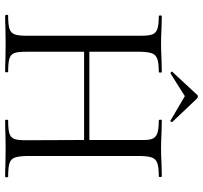

<svg xmlns="http://www.w3.org/2000/svg" viewBox="-42 -768 809 766"><g transform="rotate(90 363.0 -384.5)"><path d="M684 0Q656 0 639 -1L573 -2L507 -1Q490 0 460 0Q457 0 457 -6Q457 -12 460 -12Q496 -12 512 -17Q528 -22 533.5 -36Q539 -50 539 -81L538 -315H186V-81Q186 -50 191.5 -36Q197 -22 213.5 -17Q230 -12 266 -12Q268 -12 268 -6Q268 0 266 0Q237 0 220 -1L151 -2L87 -1Q71 0 42 0Q39 0 38.5 -6Q38 -12 42 -12Q77 -12 93.5 -17Q110 -22 116 -36.5Q122 -51 122 -81V-544Q122 -574 116.5 -588Q111 -602 94.5 -607.5Q78 -613 44 -613Q41 -613 41 -619Q41 -625 44 -625L88 -624Q128 -622 153 -622Q179 -622 219 -624L267 -625Q269 -625 269 -619Q269 -613 267 -613Q231 -613 214.5 -607Q198 -601 192.5 -586.5Q187 -572 186 -542V-336H538V-542Q539 -572 533.5 -586.5Q528 -601 511.5 -607Q495 -613 460 -613Q457 -613 457 -619Q457 -625 459 -625L507 -624Q547 -622 571 -622Q596 -622 636 -624L683 -625Q686 -625 686 -619Q686 -613 683 -613Q648 -613 631.5 -607.5Q615 -602 609 -588Q603 -574 602 -544V-81Q603 -51 609 -36.5Q615 -22 632 -17Q649 -12 684 -12Q687 -12 687 -6Q687 0 684 0ZM272 -660Q269 -660 266.5 -662.5Q264 -665 266 -667L356 -764Q359 -769 364 -769Q369 -769 374 -764L466 -667V-665Q466 -662 464 -660Q462 -658 460 -660L363 -717L273 -660Z"/></g></svg>

Font: Cormorant Upright
Style: Regular
Weight: 400
Designer: Christian Thalmann (Catharsis Fonts)
Foundry: Catharsis Fonts
Version: Version 3.302